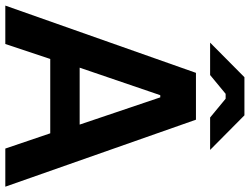

<svg xmlns="http://www.w3.org/2000/svg" viewBox="-128 -792 918 705"><g transform="rotate(90 330.5 -439.0)"><path d="M134 -752H253L322 -809H340L409 -752H528L401 -878H261ZM-2 0H139L194 -165H467L523 0H663L417 -700H245ZM226 -273 327 -569H335L435 -273Z"/></g></svg>

Font: Fixel Display SemiBold
Style: Regular
Weight: 600
Designer: AlfaBravo + MacPaw
Foundry: Kyrylo Tkachov, Marchela Mozhyna, Serhii Makarenko, Maria Weinstein, Zakhar Kryvoshyya
Version: Version 1.211